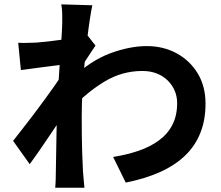

<svg xmlns="http://www.w3.org/2000/svg" viewBox="-20 -831 1040 902"><path d="M511.5 -93.7Q577.1 -104 632.2 -123.1Q687.2 -142.1 727.7 -172.2Q768.3 -202.2 790.4 -245.7Q812.5 -289.3 812.2 -347.6Q812.2 -377.3 801 -404.1Q789.8 -431 768.5 -452.3Q747.2 -473.6 717 -485.6Q686.9 -497.6 649.1 -497.6Q553.9 -497.6 472 -448.4Q390.2 -399.2 316.7 -321.3L317.2 -462.6Q406.9 -547 498.4 -580.8Q589.9 -614.5 670 -614.5Q746.8 -614.5 809.3 -580.8Q871.8 -547.1 908.7 -486.3Q945.5 -425.5 945.5 -345Q945.8 -269.2 921.9 -208.3Q898.1 -147.3 851 -101.4Q803.8 -55.5 733.7 -23.6Q663.5 8.3 570.7 26.8ZM284.3 -528.3Q268 -526.5 243.1 -523.4Q218.2 -520.3 189.4 -516.6Q160.6 -512.9 131.7 -509Q102.8 -505.2 78.1 -501.8L65.5 -630Q86.8 -629 106.4 -629.5Q126 -630 152.4 -631Q176.4 -632.8 209.5 -636.6Q242.5 -640.4 277.2 -645.4Q311.8 -650.5 342 -656.3Q372.1 -662 388.6 -668L428.6 -616.7Q420.4 -605.1 408.5 -587Q396.5 -568.9 384.6 -550.4Q372.6 -531.8 363.8 -518.4L305.4 -330.4Q289 -306.7 265.3 -271.7Q241.7 -236.7 215.7 -198.1Q189.7 -159.5 164.7 -123.1Q139.6 -86.7 119.6 -59.7L41.5 -169.3Q60.3 -193.1 84.9 -224.6Q109.6 -256 136.5 -291.6Q163.3 -327.3 189.4 -362.7Q215.4 -398.1 237.6 -429.8Q259.8 -461.4 274.8 -484.4L276.9 -510.5ZM272.4 -721.1Q272.4 -742.7 272.3 -765.3Q272.2 -788 267.9 -810.5L413.8 -806.2Q408.5 -782.6 401.9 -739.3Q395.4 -696.1 388.7 -640.1Q382 -584.1 376.4 -522.7Q370.7 -461.2 367.3 -400.2Q363.9 -339.2 363.9 -285.7Q363.9 -245 364.3 -202.9Q364.7 -160.7 366 -116.8Q367.3 -72.9 369.8 -26Q370.8 -13 372.9 10.4Q374.9 33.7 376.7 51H239.3Q241.1 34.3 241.7 11.4Q242.3 -11.5 242.3 -23.5Q243.1 -72.2 243.9 -114.1Q244.7 -156 245.4 -202.8Q246.2 -249.6 247.8 -312.2Q248.6 -335 250.6 -370.5Q252.6 -406.1 255.2 -448.8Q257.8 -491.5 260.9 -535Q264 -578.5 266.6 -617.2Q269.2 -655.9 270.8 -683.6Q272.4 -711.3 272.4 -721.1Z"/></svg>

Font: Noto Sans TC Thin
Style: Regular
Weight: 100
Designer: Ryoko NISHIZUKA 西塚涼子 (kana, bopomofo & ideographs); Paul D. Hunt (Latin, Greek & Cyrillic); Sandoll Communications 산돌커뮤니
Foundry: Adobe
Version: Version 2.004-H2;hotconv 1.0.118;makeotfexe 2.5.65603